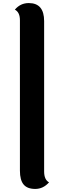

<svg xmlns="http://www.w3.org/2000/svg" viewBox="-20 -1006 417 1253"><path d="M268 -868V113Q268 167 300 184Q262 227 210 227Q158 227 134 198Q110 169 110 108V-874Q110 -926 77 -943Q113 -986 168 -986Q268 -986 268 -868Z"/></svg>

Font: Laila
Style: Bold
Weight: 700
Designer: Hitesh Malaviya
Foundry: Indian Type Foundry
Version: Version 1.302;PS 1.0;hotconv 1.0.78;makeotf.lib2.5.61930; tt